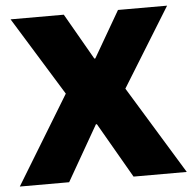

<svg xmlns="http://www.w3.org/2000/svg" viewBox="-59 -736 788 787"><g transform="rotate(-5 334.5 -343.0)"><path d="M-9 0 212 -363 13 -686H232L341 -496H345L455 -686H657L457 -362L678 0H459L328 -227H324L194 0Z"/></g></svg>

Font: Chivo Medium ExtraBold
Style: Regular
Weight: 800
Version: Version 2.002